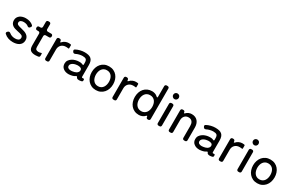

<svg xmlns="http://www.w3.org/2000/svg" viewBox="173 -2123 5363 3540"><g transform="rotate(30 2854.5 -353.0)"><path d="M236 10Q185 10 137.5 -6Q90 -22 53 -57Q42 -67 43 -79.5Q44 -92 54 -102L64 -111Q75 -122 89 -122Q103 -122 117 -111Q167 -69 240 -69Q258 -69 275 -72Q292 -75 305.5 -82.5Q319 -90 327.5 -103.5Q336 -117 336 -138Q336 -168 309 -183Q282 -197 213 -210Q182 -216 153 -225.5Q124 -235 102.5 -251Q81 -267 68 -291.5Q55 -316 55 -352Q55 -388 70.5 -414.5Q86 -441 110.5 -458.5Q135 -476 166.5 -484.5Q198 -493 230 -493Q329 -493 389 -439Q398 -430 398 -418Q398 -406 389 -396L378 -383Q368 -372 355 -372Q343 -372 331 -381Q311 -399 284 -406Q257 -413 231 -413Q217 -413 202 -410.5Q187 -408 174.5 -401Q162 -394 154 -382.5Q146 -371 146 -354Q146 -327 170 -313Q194 -300 257 -286Q289 -279 319.5 -268.5Q350 -258 374 -241Q398 -224 412.5 -198Q427 -172 427 -135Q427 -95 410 -67Q393 -39 366 -22Q339 -5 305 2.5Q271 10 236 10Z M719 11Q649 11 615 -16.5Q581 -44 581 -117V-368Q581 -383 571.5 -392.5Q562 -402 547 -402H518Q503 -402 493.5 -411.5Q484 -421 484 -436V-446Q484 -461 493.5 -470.5Q503 -480 518 -480H547Q562 -480 571.5 -489.5Q581 -499 581 -514V-618Q581 -633 590.5 -642.5Q600 -652 615 -652H636Q651 -652 660.5 -642.5Q670 -633 670 -618V-514Q670 -499 679.5 -489.5Q689 -480 704 -480H775Q790 -480 799.5 -470.5Q809 -461 809 -446V-436Q809 -421 799.5 -411.5Q790 -402 775 -402H704Q689 -402 679.5 -392.5Q670 -383 670 -368V-136Q670 -99 687.5 -84.5Q705 -70 740 -70Q759 -70 778 -76Q785 -77 794 -81Q809 -86 809 -70V-25Q809 -16 803.5 -7.5Q798 1 789 3Q784 4 779 5Q774 6 768 7Q745 11 719 11Z M908 -34V-446Q908 -461 917.5 -470.5Q927 -480 942 -480H958Q972 -480 981.5 -471Q991 -462 992 -448L993 -443Q994 -424 1001 -424Q1005 -424 1016 -435Q1039 -462 1073.5 -477Q1108 -492 1143 -492L1171 -490H1175L1185 -488Q1197 -486 1197 -474V-413Q1197 -399 1183 -402L1169 -404Q1161 -405 1151.5 -405.5Q1142 -406 1132 -406Q1103 -406 1078.5 -396.5Q1054 -387 1036 -369.5Q1018 -352 1008 -327.5Q998 -303 998 -274V-34Q998 -19 988.5 -9.5Q979 0 964 0H942Q927 0 917.5 -9.5Q908 -19 908 -34Z M1431 8Q1357 10 1311 -26Q1263 -61 1263 -128Q1263 -168 1283.5 -198Q1304 -228 1335.5 -248.5Q1367 -269 1405 -279.5Q1443 -290 1478 -290Q1512 -292 1535 -285L1559 -276Q1565 -273 1570 -273Q1580 -273 1580 -288V-323Q1580 -377 1558 -395Q1536 -413 1484 -413Q1451 -413 1412.5 -403.5Q1374 -394 1345 -378Q1333 -373 1325 -373Q1307 -373 1295 -391L1289 -402Q1281 -415 1284 -427Q1287 -439 1301 -446Q1341 -468 1390 -480Q1439 -492 1484 -492Q1530 -492 1564.5 -483.5Q1599 -475 1621.5 -455.5Q1644 -436 1655 -403.5Q1666 -371 1666 -323V-82Q1666 -63 1676 -60Q1683 -58 1699 -61Q1721 -64 1721 -42V-24Q1721 -7 1705 -2L1688 3Q1666 8 1647 8Q1615 8 1601 -4Q1597 -8 1593.5 -12.5Q1590 -17 1588 -24Q1584 -36 1575 -36Q1569 -36 1564 -32Q1537 -12 1500.5 -3Q1464 6 1431 8ZM1432 -71Q1448 -72 1466.5 -74.5Q1485 -77 1502.5 -82Q1520 -87 1536 -95.5Q1552 -104 1563 -117Q1583 -138 1581 -168Q1580 -196 1553 -208Q1527 -220 1485 -218Q1466 -217 1442.5 -211.5Q1419 -206 1398 -195Q1377 -184 1363 -167.5Q1349 -151 1349 -127Q1351 -98 1372 -85Q1395 -70 1432 -71Z M2004 11Q1950 11 1907.5 -9.5Q1865 -30 1835.5 -64.5Q1806 -99 1791 -144.5Q1776 -190 1776 -241Q1776 -293 1791.5 -339Q1807 -385 1836.5 -419Q1866 -453 1908 -472.5Q1950 -492 2004 -492Q2059 -492 2101.5 -472Q2144 -452 2173 -417.5Q2202 -383 2217 -337.5Q2232 -292 2232 -241Q2232 -189 2216.5 -143Q2201 -97 2171.5 -63Q2142 -29 2100 -9Q2058 11 2004 11ZM2004 -71Q2040 -71 2066.5 -85.5Q2093 -100 2109.5 -124Q2126 -148 2134 -178.5Q2142 -209 2142 -241Q2142 -274 2134 -304.5Q2126 -335 2109.5 -358.5Q2093 -382 2066.5 -396Q2040 -410 2004 -410Q1968 -410 1942 -395.5Q1916 -381 1899 -357.5Q1882 -334 1874 -303.5Q1866 -273 1866 -241Q1866 -209 1874 -178.5Q1882 -148 1899 -124Q1916 -100 1942 -85.5Q1968 -71 2004 -71Z M2340 -34V-446Q2340 -461 2349.5 -470.5Q2359 -480 2374 -480H2390Q2404 -480 2413.5 -471Q2423 -462 2424 -448L2425 -443Q2426 -424 2433 -424Q2437 -424 2448 -435Q2471 -462 2505.5 -477Q2540 -492 2575 -492L2603 -490H2607L2617 -488Q2629 -486 2629 -474V-413Q2629 -399 2615 -402L2601 -404Q2593 -405 2583.5 -405.5Q2574 -406 2564 -406Q2535 -406 2510.5 -396.5Q2486 -387 2468 -369.5Q2450 -352 2440 -327.5Q2430 -303 2430 -274V-34Q2430 -19 2420.5 -9.5Q2411 0 2396 0H2374Q2359 0 2349.5 -9.5Q2340 -19 2340 -34Z M2921 11Q2866 11 2823.5 -9Q2781 -29 2752 -63.5Q2723 -98 2708 -143.5Q2693 -189 2693 -240Q2693 -293 2708 -339Q2723 -385 2752.5 -419Q2782 -453 2824.5 -472.5Q2867 -492 2921 -492Q2951 -492 2982.5 -481.5Q3014 -471 3036 -449Q3046 -439 3054 -439Q3063 -439 3063 -460V-683Q3063 -698 3072.5 -707.5Q3082 -717 3097 -717H3118Q3133 -717 3142.5 -707.5Q3152 -698 3152 -683V-34Q3152 -19 3142.5 -9.5Q3133 0 3118 0H3106Q3091 0 3081.5 -9Q3072 -18 3072 -33V-35Q3070 -52 3063 -52Q3057 -52 3048 -43Q3023 -16 2990 -2.5Q2957 11 2921 11ZM2924 -71Q2960 -71 2986.5 -85Q3013 -99 3030.5 -122.5Q3048 -146 3056 -176.5Q3064 -207 3064 -240Q3064 -273 3056 -303.5Q3048 -334 3031 -358Q3014 -382 2987.5 -396Q2961 -410 2924 -410Q2888 -410 2861 -396Q2834 -382 2817 -358Q2800 -334 2791.5 -303.5Q2783 -273 2783 -240Q2783 -207 2791.5 -176.5Q2800 -146 2817.5 -122.5Q2835 -99 2861.5 -85Q2888 -71 2924 -71Z M3346 -570Q3321 -570 3304 -588Q3286 -605 3286 -630Q3286 -656 3303 -673Q3320 -690 3346 -690Q3369 -690 3388 -673Q3405 -654 3405 -630Q3405 -605 3388 -587.5Q3371 -570 3346 -570ZM3302 -34V-446Q3302 -461 3311.5 -470.5Q3321 -480 3336 -480H3357Q3372 -480 3381.5 -470.5Q3391 -461 3391 -446V-34Q3391 -19 3381.5 -9.5Q3372 0 3357 0H3336Q3321 0 3311.5 -9.5Q3302 -19 3302 -34Z M3540 -34V-446Q3540 -461 3549.5 -470.5Q3559 -480 3574 -480H3590Q3621 -480 3624 -449Q3625 -433 3632 -433Q3638 -433 3646 -441Q3669 -466 3700 -479Q3731 -492 3764 -492Q3807 -492 3839 -478Q3871 -464 3892.5 -438.5Q3914 -413 3924.5 -378.5Q3935 -344 3935 -303V-34Q3935 -19 3925.5 -9.5Q3916 0 3901 0H3880Q3865 0 3855.5 -9.5Q3846 -19 3846 -34V-284Q3846 -309 3841 -331.5Q3836 -354 3824 -371.5Q3812 -389 3792.5 -399.5Q3773 -410 3745 -410Q3690 -410 3660 -375Q3630 -340 3630 -287V-34Q3630 -19 3620.5 -9.5Q3611 0 3596 0H3574Q3559 0 3549.5 -9.5Q3540 -19 3540 -34Z M4214 8Q4140 10 4094 -26Q4046 -61 4046 -128Q4046 -168 4066.5 -198Q4087 -228 4118.5 -248.5Q4150 -269 4188 -279.5Q4226 -290 4261 -290Q4295 -292 4318 -285L4342 -276Q4348 -273 4353 -273Q4363 -273 4363 -288V-323Q4363 -377 4341 -395Q4319 -413 4267 -413Q4234 -413 4195.5 -403.5Q4157 -394 4128 -378Q4116 -373 4108 -373Q4090 -373 4078 -391L4072 -402Q4064 -415 4067 -427Q4070 -439 4084 -446Q4124 -468 4173 -480Q4222 -492 4267 -492Q4313 -492 4347.5 -483.5Q4382 -475 4404.5 -455.5Q4427 -436 4438 -403.5Q4449 -371 4449 -323V-82Q4449 -63 4459 -60Q4466 -58 4482 -61Q4504 -64 4504 -42V-24Q4504 -7 4488 -2L4471 3Q4449 8 4430 8Q4398 8 4384 -4Q4380 -8 4376.5 -12.5Q4373 -17 4371 -24Q4367 -36 4358 -36Q4352 -36 4347 -32Q4320 -12 4283.5 -3Q4247 6 4214 8ZM4215 -71Q4231 -72 4249.5 -74.5Q4268 -77 4285.5 -82Q4303 -87 4319 -95.5Q4335 -104 4346 -117Q4366 -138 4364 -168Q4363 -196 4336 -208Q4310 -220 4268 -218Q4249 -217 4225.5 -211.5Q4202 -206 4181 -195Q4160 -184 4146 -167.5Q4132 -151 4132 -127Q4134 -98 4155 -85Q4178 -70 4215 -71Z M4605 -34V-446Q4605 -461 4614.5 -470.5Q4624 -480 4639 -480H4655Q4669 -480 4678.5 -471Q4688 -462 4689 -448L4690 -443Q4691 -424 4698 -424Q4702 -424 4713 -435Q4736 -462 4770.5 -477Q4805 -492 4840 -492L4868 -490H4872L4882 -488Q4894 -486 4894 -474V-413Q4894 -399 4880 -402L4866 -404Q4858 -405 4848.5 -405.5Q4839 -406 4829 -406Q4800 -406 4775.5 -396.5Q4751 -387 4733 -369.5Q4715 -352 4705 -327.5Q4695 -303 4695 -274V-34Q4695 -19 4685.5 -9.5Q4676 0 4661 0H4639Q4624 0 4614.5 -9.5Q4605 -19 4605 -34Z M5044 -570Q5019 -570 5002 -588Q4984 -605 4984 -630Q4984 -656 5001 -673Q5018 -690 5044 -690Q5067 -690 5086 -673Q5103 -654 5103 -630Q5103 -605 5086 -587.5Q5069 -570 5044 -570ZM5000 -34V-446Q5000 -461 5009.5 -470.5Q5019 -480 5034 -480H5055Q5070 -480 5079.5 -470.5Q5089 -461 5089 -446V-34Q5089 -19 5079.5 -9.5Q5070 0 5055 0H5034Q5019 0 5009.5 -9.5Q5000 -19 5000 -34Z M5440 11Q5386 11 5343.5 -9.5Q5301 -30 5271.5 -64.5Q5242 -99 5227 -144.5Q5212 -190 5212 -241Q5212 -293 5227.5 -339Q5243 -385 5272.5 -419Q5302 -453 5344 -472.5Q5386 -492 5440 -492Q5495 -492 5537.5 -472Q5580 -452 5609 -417.5Q5638 -383 5653 -337.5Q5668 -292 5668 -241Q5668 -189 5652.5 -143Q5637 -97 5607.5 -63Q5578 -29 5536 -9Q5494 11 5440 11ZM5440 -71Q5476 -71 5502.5 -85.5Q5529 -100 5545.5 -124Q5562 -148 5570 -178.5Q5578 -209 5578 -241Q5578 -274 5570 -304.5Q5562 -335 5545.5 -358.5Q5529 -382 5502.5 -396Q5476 -410 5440 -410Q5404 -410 5378 -395.5Q5352 -381 5335 -357.5Q5318 -334 5310 -303.5Q5302 -273 5302 -241Q5302 -209 5310 -178.5Q5318 -148 5335 -124Q5352 -100 5378 -85.5Q5404 -71 5440 -71Z"/></g></svg>

Font: Higure Gothic Medium
Style: Regular
Weight: 500
Designer: Yoshimichi Ohira
Foundry: Positype
Version: Version 1.000